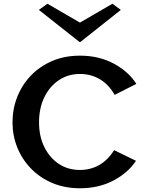

<svg xmlns="http://www.w3.org/2000/svg" viewBox="-20 -1003 775 1028"><path d="M408 5Q327 5 260.5 -23Q194 -51 146 -100.5Q98 -150 72.5 -213.5Q47 -277 47 -348Q47 -420 72.5 -484.5Q98 -549 145.5 -598.5Q193 -648 259.5 -676.5Q326 -705 408 -705Q510 -705 589 -662.5Q668 -620 710 -554L594 -495Q561 -552 513.5 -579.5Q466 -607 408 -607Q345 -607 295.5 -574Q246 -541 217.5 -482.5Q189 -424 189 -348Q189 -273 217.5 -215.5Q246 -158 295 -125.5Q344 -93 408 -93Q464 -93 510.5 -119Q557 -145 591 -199L708 -142Q666 -78 587.5 -36.5Q509 5 408 5ZM234 -983 408 -882 582 -983 627 -950 410 -778H406L188 -950Z"/></svg>

Font: Panamera
Style: Bold
Weight: 700
Designer: Bastien Sozeau
Foundry: NBR — Bastien Sozeau
Version: Version 3.002; ttfautohint (v1.8.4.7-5d5b);gftools[0.9.33]